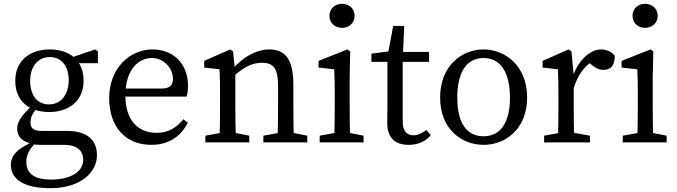

<svg xmlns="http://www.w3.org/2000/svg" viewBox="-20 -746 3545 1006"><path d="M244 240C406 240 488 154 488 68C488 -13 437 -60 330 -60H198C151 -60 140 -78 140 -105C140 -135 153 -157 183 -189L149 -204V-193C90 -140 70 -105 70 -72C70 -30 96 -4 147 7V10C162 12 180 13 197 13H315C388 13 416 47 416 92C416 149 357 195 247 195C169 195 118 169 118 103C118 64 134 34 174 -5L169 -11C68 32 37 69 37 118C37 190 100 240 244 240ZM239 -159C340 -159 418 -217 418 -323C418 -433 342 -487 240 -487C138 -487 60 -429 60 -323C60 -213 136 -159 239 -159ZM236 -199C174 -199 138 -249 138 -322C138 -395 177 -447 241 -447C304 -447 340 -397 340 -326C340 -252 301 -199 236 -199ZM340 -415H493V-477L478 -487L346 -442H340V-415Z M773 13C864 13 928 -32 964 -103L941 -121C905 -79 865 -50 801 -50C701 -50 637 -118 637 -245C637 -388 711 -442 775 -442C838 -442 886 -390 886 -333C886 -305 875 -282 827 -282H589V-240H958C962 -253 965 -273 965 -296C965 -417 883 -487 780 -487C656 -487 552 -385 552 -232C552 -80 639 13 773 13Z M1056 0H1286V-35L1186 -55H1166L1056 -35V0ZM1130 0H1216C1214 -45 1213 -148 1213 -210V-361L1201 -477L1186 -487L1050 -427V-392L1130 -383C1132 -343 1133 -312 1133 -257V-210C1133 -148 1132 -45 1130 0ZM1360 0H1590V-35L1490 -55H1470L1360 -35V0ZM1434 0H1520C1518 -45 1517 -146 1517 -210V-302C1517 -434 1476 -487 1390 -487C1322 -487 1247 -443 1199 -384H1192L1205 -348C1262 -397 1303 -417 1353 -417C1413 -417 1437 -387 1437 -294V-210C1437 -146 1436 -45 1434 0Z M1655 0H1885V-35L1785 -55H1765L1655 -35V0ZM1731 0H1815C1813 -45 1812 -148 1812 -210V-342L1815 -477L1800 -487L1649 -427V-392L1731 -383C1733 -343 1734 -312 1734 -257V-210C1734 -148 1733 -45 1731 0ZM1772 -600C1809 -600 1838 -626 1838 -663C1838 -701 1809 -726 1772 -726C1735 -726 1706 -701 1706 -663C1706 -626 1735 -600 1772 -600Z M2121 13C2171 13 2212 -6 2237 -38L2214 -65C2188 -46 2168 -37 2146 -37C2112 -37 2090 -59 2090 -111V-435L2091 -455L2098 -610H2040L2010 -448L2050 -481L1926 -465V-422H2010V-184C2010 -145 2009 -124 2009 -100C2009 -23 2052 13 2121 13ZM2050 -422H2228V-474H2050V-422Z M2514 13C2627 13 2742 -69 2742 -235C2742 -401 2627 -487 2514 -487C2399 -487 2286 -401 2286 -235C2286 -69 2399 13 2514 13ZM2514 -32C2425 -32 2376 -101 2376 -235C2376 -369 2425 -442 2514 -442C2601 -442 2652 -369 2652 -235C2652 -101 2601 -32 2514 -32Z M2831 0H3071V-35L2961 -55H2941L2831 -35V0ZM2903 0H2989C2987 -45 2986 -148 2986 -210V-352L2974 -477L2959 -487L2823 -427V-392L2903 -383C2905 -343 2906 -312 2906 -257V-210C2906 -148 2905 -45 2903 0ZM2984 -278C3007 -355 3043 -405 3105 -437L3056 -427L3083 -404C3101 -389 3120 -380 3143 -380C3183 -380 3201 -406 3201 -453C3189 -473 3159 -487 3130 -487C3073 -487 3013 -434 2981 -346H2971L2984 -278Z M3243 0H3473V-35L3373 -55H3353L3243 -35V0ZM3319 0H3403C3401 -45 3400 -148 3400 -210V-342L3403 -477L3388 -487L3237 -427V-392L3319 -383C3321 -343 3322 -312 3322 -257V-210C3322 -148 3321 -45 3319 0ZM3360 -600C3397 -600 3426 -626 3426 -663C3426 -701 3397 -726 3360 -726C3323 -726 3294 -701 3294 -663C3294 -626 3323 -600 3360 -600Z"/></svg>

Font: Source Serif Variable
Style: Regular
Weight: 389
Designer: Frank Grießhammer
Foundry: Adobe Systems Incorporated
Version: Version 3.001;hotconv 1.0.111;makeotfexe 2.5.65597